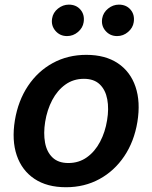

<svg xmlns="http://www.w3.org/2000/svg" viewBox="-20 -786 648 817"><path d="M260.7 10.7Q180 10.7 126.6 -25Q73.2 -60.7 51.3 -124.8Q29.5 -188.9 43.3 -273.8Q57.2 -357.6 99.1 -420.3Q141 -483 204.7 -517.8Q268.5 -552.6 347.3 -552.6Q427.9 -552.6 481.4 -516.9Q534.8 -481.2 556.6 -416.9Q578.5 -352.6 564.6 -267Q550.8 -183.6 508.7 -121.1Q466.6 -58.6 403.1 -24Q339.5 10.7 260.7 10.7ZM271 -92.3Q315.7 -92.3 349.8 -116.7Q383.9 -141 405.7 -182.4Q427.6 -223.7 435.7 -274.5Q443.9 -323.5 436.4 -363.5Q429 -403.4 404.5 -427Q380 -450.6 337 -450.6Q292.3 -450.6 258.2 -426.1Q224.1 -401.6 202.2 -360.1Q180.4 -318.5 172.2 -267.8Q164.4 -218.8 171.7 -179Q179 -139.2 203.5 -115.8Q228 -92.3 271 -92.3ZM478.3 -632.5Q448.2 -632.5 429 -654.7Q409.8 -676.8 414.8 -707.4Q419 -732.6 440 -749.5Q460.9 -766.3 485.8 -766.3Q517.4 -766.3 535.7 -744.7Q554 -723 549 -691.4Q545.5 -667.6 525 -650Q504.6 -632.5 478.3 -632.5ZM265.3 -632.5Q235.1 -632.5 215.9 -654.8Q196.7 -677.2 201.7 -707.4Q205.6 -732.6 226.7 -749.5Q247.9 -766.3 272.7 -766.3Q304.3 -766.3 322.6 -744.7Q340.9 -723 335.9 -691.4Q332.4 -667.6 312 -650Q291.5 -632.5 265.3 -632.5Z"/></svg>

Font: Inter UI Semi Bold
Style: Italic
Weight: 600
Italic angle: -9.39999°
Designer: Rasmus Andersson
Foundry: rsms
Version: 3.2;8d6f07862